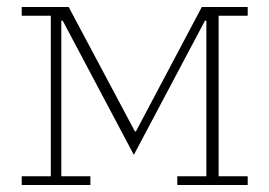

<svg xmlns="http://www.w3.org/2000/svg" viewBox="-20 -528 769 548"><path d="M42 -25H125V-483H42V-508H176L365 -153H368L556 -508H687V-483H604V-25H687V0H486V-25H569V-469H565L362 -86L159 -469H155V-25H238V0H42Z"/></svg>

Font: IBM Plex Serif ExtLt
Style: Regular
Weight: 200
Designer: Mike Abbink, Paul van der Laan, Pieter van Rosmalen
Foundry: Bold Monday
Version: Version 3.001